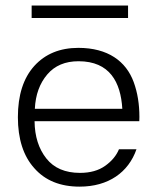

<svg xmlns="http://www.w3.org/2000/svg" viewBox="-20 -677 569 702"><path d="M95.7 -656.7V-611.3H448.2V-656.7ZM489.3 -233.9C489.7 -239.3 489.7 -244.1 489.7 -249.5C489.7 -295.9 482.9 -338.4 468.8 -377C440.9 -453.1 374.5 -502 266.6 -502C199.2 -502 145.5 -480 105.5 -436C65.4 -391.6 45.4 -329.1 45.4 -248.5C45.4 -168.9 65.4 -106.4 105.5 -62C145 -17.1 200.2 5.4 271 5.4C376.5 5.4 449.7 -46.9 479 -131.3H415C405.3 -107.9 388.7 -87.9 364.7 -70.8C340.8 -53.7 310.1 -44.9 272.5 -44.9C218.3 -44.9 177.2 -62.5 149.4 -97.7C121.6 -132.8 106.9 -178.2 106.4 -233.9ZM107.4 -279.3C109.9 -330.6 125 -372.1 152.8 -404.8C180.2 -437 218.3 -453.1 267.1 -453.1C381.3 -453.1 421.4 -376.5 427.2 -279.3Z"/></svg>

Font: Estedad Light
Style: Regular
Weight: 300
Designer: Amin Abedi
Version: Version 7.3